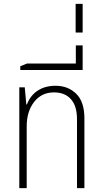

<svg xmlns="http://www.w3.org/2000/svg" viewBox="-20 -965 525 985"><path d="M79 0V-517H107L115 -429H118Q136 -476 174 -500.5Q212 -525 265 -525Q329 -525 371 -484Q413 -443 413 -358V0H375V-354Q375 -421 344 -456Q313 -491 257 -491Q193 -491 155 -442Q117 -393 117 -317V0Z M84 -606V-625L118 -639H369V-732H404V-606Z M368 -798V-945H404V-798Z"/></svg>

Font: Noto Sans Thai UI Cond ExtLt
Style: Regular
Weight: 200
Width: 3
Designer: Monotype Design Team
Foundry: Monotype Imaging Inc.
Version: Version 2.000; ttfautohint (v1.8.4.7-5d5b)